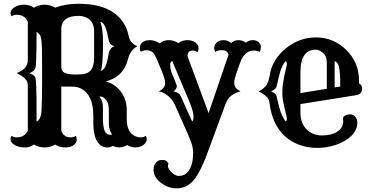

<svg xmlns="http://www.w3.org/2000/svg" viewBox="-20 -782 1985 1031"><path d="M275.9 -5.9Q251 9.8 219.2 9.8Q187.5 9.8 162.6 -5.9Q137.7 9.8 116.5 9.8Q95.2 9.8 81.5 6.1Q67.9 2.4 57.6 -3.9Q36.6 -16.6 36.6 -35.6Q36.6 -45.4 42 -52.7Q52.7 -44.4 69.3 -44.4Q112.8 -44.4 129.4 -81.5V-320.3Q129.4 -342.8 120.1 -353.5Q105.5 -371.6 69.8 -389.2Q103 -404.3 112.8 -416Q129.4 -435.1 129.4 -459V-665Q112.8 -702.6 69.3 -702.6Q52.7 -702.6 42 -694.3Q36.6 -701.7 36.6 -711.2Q36.6 -720.7 42.2 -729Q47.9 -737.3 57.6 -743.2Q80.1 -756.8 109.1 -756.8Q138.2 -756.8 162.6 -740.7Q188 -756.8 219.2 -756.8Q250.5 -756.8 275.9 -740.7Q331.1 -761.7 398.2 -761.7Q465.3 -761.7 510.7 -749.5Q556.2 -737.3 588.9 -714.8Q654.8 -669.4 670.9 -588.4Q677.2 -552.2 717.3 -533.7Q679.2 -512.2 667.5 -465.3Q643.6 -368.7 547.9 -344.7Q597.2 -331.5 628.4 -290.5Q660.6 -248 660.6 -190.4V-141.6Q660.6 -71.3 706.1 -50.8Q719.7 -44.4 735.8 -44.4Q752 -44.4 762.7 -52.7Q768.1 -45.4 768.1 -35.9Q768.1 -26.4 763.2 -18.1Q758.3 -9.8 750 -3.9Q732.4 9.8 709 9.8Q685.5 9.8 663.1 -2.9Q622.1 19.5 586.4 1.5Q572.8 9.8 557.6 9.8Q542.5 9.8 528.6 2.9Q514.6 -3.9 503.9 -19.5Q481 -53.2 481 -123V-159.2Q481 -272 416.5 -305.7Q395 -316.9 366.2 -316.9H309.1V-79.1Q322.3 -44.4 359.4 -44.4Q376 -44.4 386.7 -52.7Q392.1 -45.4 392.1 -31.2Q392.1 -17.1 376.7 -3.7Q361.3 9.8 330.6 9.8Q299.8 9.8 275.9 -5.9ZM402.8 -696.8Q309.1 -696.8 309.1 -624V-424.3Q309.1 -398.9 329.1 -390.1Q348.1 -381.8 385.5 -381.8Q422.9 -381.8 437.7 -386Q452.6 -390.1 463.4 -400.4Q485.4 -421.4 485.4 -470.7V-613.3Q485.4 -674.3 434.6 -691.4Q419.4 -696.8 402.8 -696.8ZM518.1 -665.5Q533.2 -631.3 533.2 -556.2Q533.2 -426.8 521 -401.4Q547.9 -406.7 559.6 -473.1L563.5 -493.2Q568.8 -524.9 594.7 -533.7Q575.7 -540 570.3 -548.8Q564.5 -559.1 559.8 -583.7Q555.2 -608.4 550.3 -623.5Q545.4 -638.7 540 -647.5Q530.8 -663.1 518.1 -665.5ZM176.3 -129.4Q200.7 -138.7 203.1 -193.4Q206.1 -248 206.1 -344.7Q206.1 -441.4 205.8 -473.4Q205.6 -505.4 205.1 -524.9Q203.6 -582.5 194.1 -594.5Q184.6 -606.4 176.3 -610.4Q176.3 -440.4 170.4 -417Q163.6 -397.5 137.2 -389.2Q166.5 -378.9 170.4 -364.3Q176.3 -340.8 176.3 -192.9ZM513.2 -263.2Q532.7 -241.2 532.7 -209.5V-145Q532.7 -64 564.9 -58.6Q573.7 -57.1 582 -59.1Q564.5 -86.4 564.5 -116.7V-185.1Q564.5 -223.6 553.7 -239.7Q535.2 -267.1 513.2 -263.2Z M1375 -503.4Q1364.3 -510.3 1340.8 -510.3Q1293.9 -510.3 1270 -446.8L1254.9 -404.3Q1238.3 -357.9 1238 -340.8Q1237.8 -323.7 1243.9 -313.2Q1250 -302.7 1271.5 -291.5Q1218.8 -276.9 1199.7 -242.2Q1193.8 -231.4 1189.5 -219.7L1108.4 0.5Q1061 136.7 1020.5 185.1Q983.4 229.5 927.7 229.5Q885.3 229.5 847.7 202.1Q804.7 171.4 804.7 129.9Q804.7 104 818.4 90.6Q832 77.1 843.5 77.1Q855 77.1 859.4 77.4Q863.8 77.6 868.2 79.1Q877 83 884.8 96.7Q874.5 116.2 897.9 139.6Q919.9 162.6 939.2 162.6Q958.5 162.6 971.4 155.3Q984.4 147.9 994.6 132.8Q1017.1 99.6 1017.1 37.6Q1017.1 3.9 999 -36.6Q994.1 -50.3 987.3 -65.4L918 -221.7Q906.7 -246.6 884 -265.9Q861.3 -285.2 833 -291.5Q866.7 -308.6 866.7 -336.4Q866.7 -356.4 850.6 -395.5L821.8 -464.8Q809.1 -493.2 800.8 -500.5Q786.1 -512.2 766.8 -512.2Q747.6 -512.2 736.8 -503.9Q731 -509.8 730.7 -521Q730.5 -532.2 733.4 -539.8Q736.3 -547.4 743.2 -553.2Q757.8 -566.4 785.4 -566.4Q813 -566.4 837.4 -548.8Q857.4 -566.4 886.2 -566.4Q915 -566.4 937 -550.3Q959 -566.4 986.3 -566.4Q1013.7 -566.4 1029.5 -553.5Q1045.4 -540.5 1045.9 -527.8Q1046.4 -508.8 1039.6 -502Q1027.8 -510.7 1015.1 -510.7Q1002.4 -510.7 994.4 -503.4Q986.3 -496.1 987.3 -479.5L1100.1 -174.8L1207 -487.8Q1201.7 -512.7 1171.4 -512.7Q1152.3 -512.7 1135.3 -503.4Q1130.4 -512.7 1130.6 -527.3Q1130.9 -542 1144.3 -554.2Q1157.7 -566.4 1180.9 -566.4Q1204.1 -566.4 1220.7 -550.8Q1238.3 -566.4 1260.3 -566.4Q1282.2 -566.4 1300.3 -552.7Q1316.9 -566.4 1337.2 -566.4Q1357.4 -566.4 1369.4 -554.7Q1381.3 -543 1380.9 -530.3Q1379.9 -510.7 1375 -503.4ZM904.8 -454.6Q893.6 -447.3 893.8 -436Q894 -424.8 894.8 -418.7Q895.5 -412.6 897.5 -404.3Q901.9 -388.7 915.3 -358.2Q928.7 -327.6 929.4 -320.1Q930.2 -312.5 924.3 -303.5Q918.5 -294.4 910.2 -291.5Q941.4 -285.6 948.7 -269.5Q952.1 -262.7 958.5 -248L991.7 -173.8Q1001.5 -151.4 1012.2 -129.4Q1032.2 -153.8 994.6 -241.7Z M1820.3 -147.5Q1831.1 -168 1859.9 -168Q1879.4 -168 1890.1 -151.9Q1898.9 -139.2 1898.9 -120.8Q1898.9 -102.5 1889.6 -84Q1880.4 -65.4 1864.3 -50.3Q1848.1 -35.2 1827.4 -23.4Q1806.6 -11.7 1783.2 -3.9Q1734.9 12.2 1682.6 12.2Q1630.4 12.2 1584.7 -5.1Q1539.1 -22.5 1506.3 -53.7Q1442.4 -115.2 1428.2 -222.7Q1424.8 -246.6 1417 -256.8Q1402.3 -274.9 1368.7 -291.5Q1411.1 -310.5 1422.9 -352.5Q1426.3 -364.3 1428.2 -376Q1440.4 -461.9 1515.1 -522.5Q1587.4 -581.1 1676.8 -581.1Q1769.5 -581.1 1837.4 -515.6Q1907.7 -448.2 1907.7 -350.1Q1907.7 -346.7 1907.5 -343.3Q1907.2 -339.8 1907.7 -336.9Q1908.7 -330.6 1915.5 -329.6Q1924.3 -318.4 1924.3 -305.7Q1924.3 -276.4 1893.1 -271Q1885.3 -269.5 1868.7 -267.1L1593.3 -223.1V-176.3Q1593.3 -119.6 1627.4 -86.4Q1659.7 -54.7 1709 -54.7Q1761.2 -54.7 1793 -76.2Q1822.8 -96.7 1822.8 -129.9Q1822.8 -137.7 1820.3 -147.5ZM1734.9 -305.2V-441.9Q1734.9 -474.1 1722.2 -489.3Q1699.7 -515.1 1677.7 -515.1Q1655.8 -515.1 1641.1 -508.5Q1626.5 -502 1615.7 -487.8Q1593.3 -458 1593.3 -395V-282.2ZM1807.1 -317.4V-332.5Q1807.1 -423.3 1792 -442.4Q1785.2 -450.7 1776.9 -454.6V-312.5ZM1513.7 -129.4Q1520.5 -134.8 1520.5 -141.6Q1520.5 -152.3 1516.1 -168.9Q1496.1 -245.6 1496.1 -275.6Q1496.1 -305.7 1498 -322.5Q1500 -339.4 1503.4 -356.4Q1509.3 -389.6 1516.1 -415Q1520.5 -431.6 1520.5 -437.5Q1520.5 -449.2 1513.7 -454.6Q1493.2 -430.2 1482.4 -389.2Q1471.7 -348.1 1464.8 -316.9Q1462.4 -303.7 1436 -291.5Q1462.4 -279.3 1464.8 -267.1Q1482.9 -184.6 1494.6 -162.1Q1506.3 -139.6 1513.7 -129.4Z"/></svg>

Font: Rye
Style: Regular
Weight: 400
Designer: Nicole Fally
Foundry: Nicole Fally
Version: Version 1.001